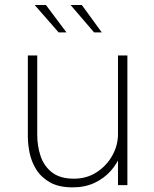

<svg xmlns="http://www.w3.org/2000/svg" viewBox="-20 -758 630 786"><path d="M278 9Q220 9 184 -11.8Q148 -32.5 128.2 -64.5Q108.5 -96.5 101.2 -132.2Q94 -168 94 -198.5Q94 -217.5 94 -238.2Q94 -259 94 -279V-531H132.5V-281Q132.5 -261.5 132.5 -242.2Q132.5 -223 132.5 -205.5Q132.5 -160 146.2 -119Q160 -78 193 -52.2Q226 -26.5 283 -26.5Q335 -26.5 375.8 -53Q416.5 -79.5 439.8 -121.2Q463 -163 463 -209L489 -198.5Q489 -163 475 -126.5Q461 -90 434 -59.2Q407 -28.5 367.8 -9.8Q328.5 9 278 9ZM463 0V-531H501.5V0ZM396.5 -625.5H365L269 -737.5H315ZM252 -625.5H220L122 -737.5H168Z"/></svg>

Font: Epilogue ExtraLight
Style: Regular
Weight: 250
Designer: Tyler Finck
Foundry: Etcetera Type Co
Version: Version 2.112